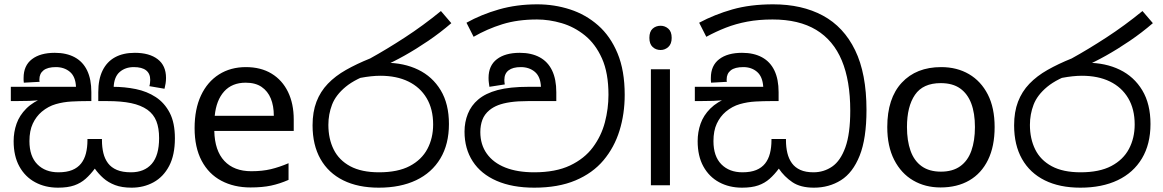

<svg xmlns="http://www.w3.org/2000/svg" viewBox="-20 -856 5371 887"><path d="M588 11Q543 11 511.5 -1Q480 -13 457.5 -33Q435 -53 418 -77Q398 -50 375.5 -30Q353 -10 323 0.5Q293 11 248 11Q189 11 142.5 -14Q96 -39 69.5 -87Q43 -135 43 -204Q43 -246 56.5 -284.5Q70 -323 101.5 -354.5Q133 -386 185 -406L187 -397Q153 -391 116 -390Q79 -389 50 -389H30V-455H331Q329 -502 303 -524Q277 -546 238 -546Q200 -546 181 -531Q162 -516 162 -489Q162 -487 162 -484Q162 -481 163 -478L90 -474Q89 -479 89 -485.5Q89 -492 89 -496Q89 -553 127.5 -582.5Q166 -612 233 -612Q287 -612 325 -591.5Q363 -571 382.5 -530.5Q402 -490 402 -430V-389H382Q347 -389 310 -387Q273 -385 238 -375Q203 -365 173 -340Q147 -318 131.5 -285Q116 -252 116 -204Q116 -134 152.5 -97Q189 -60 250 -60Q288 -60 313.5 -70.5Q339 -81 354.5 -100.5Q370 -120 377 -147.5Q384 -175 384 -208V-214H451V-208Q451 -176 457.5 -149Q464 -122 479 -102Q494 -82 520 -71Q546 -60 585 -60Q647 -60 681 -99Q715 -138 715 -218Q715 -264 702.5 -296Q690 -328 661 -349Q631 -370 586 -379.5Q541 -389 475 -389H434V-430Q434 -490 454 -530.5Q474 -571 511.5 -591.5Q549 -612 603 -612Q670 -612 708.5 -582.5Q747 -553 747 -496Q747 -483 745 -470.5Q743 -458 740 -446L670 -458Q672 -463 673 -472.5Q674 -482 674 -487Q674 -516 655 -531Q636 -546 598 -546Q559 -546 533 -523.5Q507 -501 505 -452L486 -455H501Q556 -455 607.5 -444.5Q659 -434 699.5 -407.5Q740 -381 764 -335Q788 -289 788 -217Q788 -140 761.5 -89.5Q735 -39 689.5 -14Q644 11 588 11Z M1116 -546Q1185 -546 1234.5 -516Q1284 -486 1310.5 -431.5Q1337 -377 1337 -304V-251H970Q972 -160 1016.5 -112.5Q1061 -65 1141 -65Q1192 -65 1231.5 -74.5Q1271 -84 1313 -102V-25Q1272 -7 1232 1.5Q1192 10 1137 10Q1061 10 1002.5 -21Q944 -52 911.5 -113.5Q879 -175 879 -264Q879 -352 908.5 -415Q938 -478 991.5 -512Q1045 -546 1116 -546ZM1115 -474Q1052 -474 1015.5 -433.5Q979 -393 972 -321H1245Q1245 -367 1231 -401Q1217 -435 1188.5 -454.5Q1160 -474 1115 -474Z M1730 11Q1634 11 1565.5 -23Q1497 -57 1460.5 -121.5Q1424 -186 1424 -277Q1424 -339 1442 -386Q1460 -433 1494.5 -469Q1529 -505 1578.5 -533Q1628 -561 1690 -586Q1766 -628 1850.5 -683Q1935 -738 2017 -805L2065 -749Q2014 -705 1958 -667Q1902 -629 1848.5 -599Q1795 -569 1750 -550L1708 -521Q1623 -493 1577 -455Q1531 -417 1514 -372.5Q1497 -328 1497 -279Q1497 -215 1521.5 -165.5Q1546 -116 1598 -88Q1650 -60 1731 -60Q1818 -60 1873 -89Q1928 -118 1954.5 -168Q1981 -218 1981 -281Q1981 -352 1951 -402.5Q1921 -453 1866.5 -479.5Q1812 -506 1737 -506Q1717 -506 1693.5 -503.5Q1670 -501 1646.5 -496.5Q1623 -492 1602 -485L1677 -555Q1694 -562 1714 -564Q1734 -566 1761 -566Q1846 -566 1912 -534Q1978 -502 2016 -439Q2054 -376 2054 -283Q2054 -190 2014.5 -124Q1975 -58 1902.5 -23.5Q1830 11 1730 11Z M2448 11Q2347 11 2274.5 -20.5Q2202 -52 2164 -110.5Q2126 -169 2126 -248Q2126 -292 2141.5 -330.5Q2157 -369 2189 -396Q2223 -425 2279 -440Q2335 -455 2423 -455H2479Q2477 -502 2451 -524Q2425 -546 2386 -546Q2349 -546 2329.5 -531Q2310 -516 2310 -487Q2310 -482 2310.5 -476.5Q2311 -471 2312 -466L2241 -455Q2240 -463 2238.5 -473Q2237 -483 2237 -496Q2237 -553 2275.5 -582.5Q2314 -612 2381 -612Q2435 -612 2473 -591.5Q2511 -571 2530.5 -530.5Q2550 -490 2550 -430V-389H2420Q2372 -389 2338 -384Q2304 -379 2281 -370Q2258 -361 2241 -347Q2218 -328 2208.5 -302.5Q2199 -277 2199 -246Q2199 -188 2229 -146Q2259 -104 2314.5 -82Q2370 -60 2448 -60Q2547 -60 2613.5 -91.5Q2680 -123 2719 -175.5Q2758 -228 2774.5 -291Q2791 -354 2791 -418Q2791 -519 2761 -586Q2731 -653 2682 -692.5Q2633 -732 2575 -749Q2517 -766 2461 -766Q2371 -766 2300.5 -744Q2230 -722 2168 -686L2135 -751Q2203 -789 2285 -812.5Q2367 -836 2462 -836Q2541 -836 2613.5 -812.5Q2686 -789 2743 -739Q2800 -689 2833 -609.5Q2866 -530 2866 -418Q2866 -330 2842 -252.5Q2818 -175 2768 -115.5Q2718 -56 2638.5 -22.5Q2559 11 2448 11Z M3075 -536V0H2987V-536ZM3032 -737Q3052 -737 3067.5 -723.5Q3083 -710 3083 -681Q3083 -653 3067.5 -639Q3052 -625 3032 -625Q3010 -625 2995 -639Q2980 -653 2980 -681Q2980 -710 2995 -723.5Q3010 -737 3032 -737Z M3740 11Q3678 11 3640.5 -14.5Q3603 -40 3578 -77Q3558 -50 3535.5 -30Q3513 -10 3483 0.5Q3453 11 3408 11Q3349 11 3302.5 -14Q3256 -39 3229.5 -87Q3203 -135 3203 -204Q3203 -246 3216.5 -284.5Q3230 -323 3261.5 -354.5Q3293 -386 3345 -406L3347 -397Q3313 -391 3276 -390Q3239 -389 3210 -389H3190V-455H3506Q3503 -502 3477.5 -524Q3452 -546 3414 -546Q3375 -546 3356 -531Q3337 -516 3337 -489Q3337 -487 3337 -484Q3337 -481 3338 -478L3265 -474Q3264 -479 3264 -485.5Q3264 -492 3264 -496Q3264 -553 3302.5 -582.5Q3341 -612 3408 -612Q3462 -612 3500 -591.5Q3538 -571 3557.5 -530.5Q3577 -490 3577 -430V-389H3542Q3507 -389 3470 -387Q3433 -385 3398 -375Q3363 -365 3333 -340Q3307 -318 3291.5 -285Q3276 -252 3276 -204Q3276 -134 3312.5 -97Q3349 -60 3410 -60Q3448 -60 3473.5 -70.5Q3499 -81 3514.5 -100.5Q3530 -120 3537 -147.5Q3544 -175 3544 -208V-214H3611V-208Q3611 -176 3617.5 -149Q3624 -122 3638.5 -102Q3653 -82 3677.5 -71Q3702 -60 3738 -60Q3786 -60 3824.5 -86.5Q3863 -113 3885.5 -175.5Q3908 -238 3908 -345Q3908 -483 3869 -576.5Q3830 -670 3750.5 -718Q3671 -766 3549 -766Q3485 -766 3432 -756Q3379 -746 3333 -728Q3287 -710 3243 -686L3210 -751Q3281 -789 3363.5 -812.5Q3446 -836 3552 -836Q3685 -836 3781.5 -784Q3878 -732 3930.5 -624Q3983 -516 3983 -348Q3983 -216 3951.5 -137Q3920 -58 3865 -23.5Q3810 11 3740 11Z M4575 -269Q4575 -180 4544.5 -117.5Q4514 -55 4458 -22.5Q4402 10 4325 10Q4254 10 4198.5 -22.5Q4143 -55 4111 -117.5Q4079 -180 4079 -269Q4079 -402 4146 -474Q4213 -546 4328 -546Q4401 -546 4456.5 -513.5Q4512 -481 4543.5 -419.5Q4575 -358 4575 -269ZM4170 -269Q4170 -206 4186.5 -159.5Q4203 -113 4238 -88Q4273 -63 4327 -63Q4381 -63 4416 -88Q4451 -113 4467.5 -159.5Q4484 -206 4484 -269Q4484 -333 4467 -378Q4450 -423 4415.5 -447.5Q4381 -472 4326 -472Q4244 -472 4207 -418Q4170 -364 4170 -269Z M4971 11Q4875 11 4806.5 -23Q4738 -57 4701.5 -121.5Q4665 -186 4665 -277Q4665 -339 4683 -386Q4701 -433 4735.5 -469Q4770 -505 4819.5 -533Q4869 -561 4931 -586Q5007 -628 5091.5 -683Q5176 -738 5258 -805L5306 -749Q5255 -705 5199 -667Q5143 -629 5089.5 -599Q5036 -569 4991 -550L4949 -521Q4864 -493 4818 -455Q4772 -417 4755 -372.5Q4738 -328 4738 -279Q4738 -215 4762.5 -165.5Q4787 -116 4839 -88Q4891 -60 4972 -60Q5059 -60 5114 -89Q5169 -118 5195.5 -168Q5222 -218 5222 -281Q5222 -352 5192 -402.5Q5162 -453 5107.5 -479.5Q5053 -506 4978 -506Q4958 -506 4934.5 -503.5Q4911 -501 4887.5 -496.5Q4864 -492 4843 -485L4918 -555Q4935 -562 4955 -564Q4975 -566 5002 -566Q5087 -566 5153 -534Q5219 -502 5257 -439Q5295 -376 5295 -283Q5295 -190 5255.5 -124Q5216 -58 5143.5 -23.5Q5071 11 4971 11Z"/></svg>

Font: sinhala15
Style: Book
Weight: 400
Designer: Jelle Bosma - Monotype Design Team
Foundry: Monotype Imaging Inc.
Version: Version 2.003